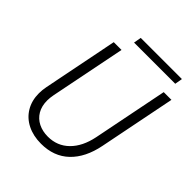

<svg xmlns="http://www.w3.org/2000/svg" viewBox="-234 -987 1133 1133"><g transform="rotate(45 332.0 -421.0)"><path d="M83 -194.3Q83 -221.7 88.9 -251.5L182.1 -719.7H247.1L152.8 -248Q147.5 -220.2 147.5 -198.7Q147.5 -151.9 167.2 -118.4Q187 -85 221.9 -67.6Q256.8 -50.3 301.3 -50.3Q379.4 -50.3 432.9 -103Q486.3 -155.8 505.4 -250L599.1 -719.7H663.6L567.9 -239.7Q544.4 -121.6 476.8 -56.9Q409.2 7.8 302.2 7.8Q237.3 7.8 187.5 -17.1Q137.7 -42 110.4 -87.9Q83 -133.8 83 -194.3ZM276.9 -850.1H620.6L612.3 -802.7H268.6Z"/></g></svg>

Font: Reddit Sans Fudge Light Italic
Style: Regular
Weight: 300
Italic angle: -11.25°
Designer: Stephen Hutchings
Version: Version 1.013